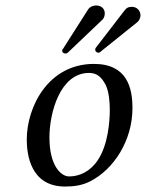

<svg xmlns="http://www.w3.org/2000/svg" viewBox="-20 -673 534 703"><path d="M78 -162C78 -109 91 10 218 10C250 10 281 6 310 -9C397 -53 465 -159 465 -277C465 -349 447 -439 324 -439C157 -439 78 -282 78 -162ZM161 -170C161 -260 200 -406 306 -406C336 -406 352 -390 367 -362C379 -337 382 -300 382 -270C382 -230 376 -144 339 -88C311 -45 271 -27 233 -27C204 -27 161 -65 161 -170ZM494 -611C497 -630 484 -648 463 -648C451 -648 444 -645 437 -636L330 -497C329 -496 329 -494 329 -493C327 -485 335 -480 340 -480C342 -480 344 -480 346 -482L483 -592C490 -598 492 -605 494 -611ZM363 -617C367 -638 353 -653 332 -653C328 -653 312 -652 303 -639L210 -493C208 -492 208 -491 208 -490C206 -482 213 -477 219 -477C222 -477 226 -478 228 -480L355 -601C360 -606 362 -612 363 -617Z"/></svg>

Font: Libertinus Serif
Style: Italic
Weight: 400
Italic angle: -12°
Designer: Philipp H. Poll, Khaled Hosny
Foundry: Caleb Maclennan
Version: Version 7.050;RELEASE